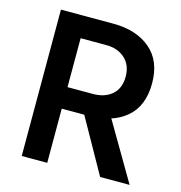

<svg xmlns="http://www.w3.org/2000/svg" viewBox="-104 -793 834 887"><g transform="rotate(15 312.5 -350.0)"><path d="M79 0V-700H329Q440 -700 507 -643.5Q574 -587 574 -480Q574 -370 507 -314.5Q440 -259 329 -259H135V-362H323Q379 -362 413.5 -392Q448 -422 448 -478Q448 -533 413.5 -564.5Q379 -596 323 -596H150L201 -643V0ZM454 0 279 -312H412L595 0Z"/></g></svg>

Font: SUSE SemiBold
Style: Regular
Weight: 600
Designer: Rene Bieder
Foundry: SUSE
Version: Version 1.000